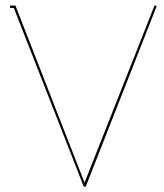

<svg xmlns="http://www.w3.org/2000/svg" viewBox="-20 -700 620 724"><path d="M570.8 -676.8 303.2 3.9H295.9L32.2 -669.9H18.1V-679.2H38.1L298.8 -11.2L563 -680.2Z"/></svg>

Font: Rawengulk
Style: Ultralight
Weight: 200
Version: Version 0.92